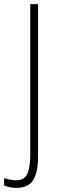

<svg xmlns="http://www.w3.org/2000/svg" viewBox="-66 -734 280 933"><path d="M14 179Q-20 179 -46 167V132Q-32 136 -17.5 139Q-3 142 12 142Q53 142 67 110Q81 78 81 17V-714H119V24Q119 105 94.5 142Q70 179 14 179Z"/></svg>

Font: Noto Sans Gujarati UI ExtraCondensed ExtraLight
Style: Regular
Weight: 200
Width: 2
Designer: Jelle Bosma - Monotype Design Team, Universal Thirst
Foundry: Monotype Imaging Inc.
Version: Version 2.106; ttfautohint (v1.8.4.7-5d5b)